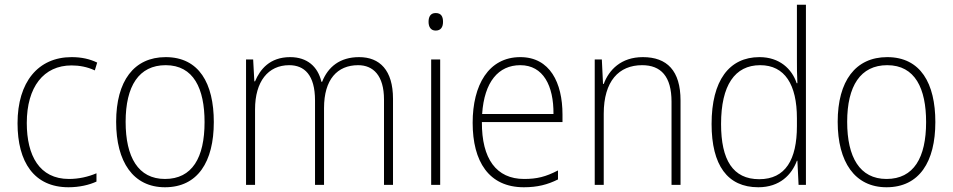

<svg xmlns="http://www.w3.org/2000/svg" viewBox="-20 -780 4020 810"><path d="M269 10C315 10 357 0 387 -14V-49C352 -34 312 -25 271 -25C146 -25 93 -124 93 -261C93 -413 164 -504 282 -504C314 -504 348 -498 380 -483L390 -516C359 -531 324 -539 282 -539C141 -539 54 -434 54 -260C54 -96 124 10 269 10Z M882 -265C882 -428 820 -539 679 -539C545 -539 470 -438 470 -266C470 -97 542 10 676 10C814 10 882 -97 882 -265ZM510 -266C510 -417 566 -505 679 -505C797 -505 843 -406 843 -265C843 -115 791 -25 676 -25C563 -25 510 -117 510 -266Z M1495 -539C1414 -539 1364 -498 1339 -435H1336C1321 -499 1276 -539 1204 -539C1118 -539 1077 -487 1056 -437H1053L1048 -529H1018V0H1056V-319C1056 -436 1111 -505 1200 -505C1264 -505 1309 -464 1309 -356V0H1347V-324C1347 -445 1403 -505 1491 -505C1554 -505 1600 -462 1600 -360V0H1638V-363C1638 -484 1582 -539 1495 -539Z M1818 -725C1796 -725 1788 -709 1788 -688C1788 -667 1797 -651 1818 -651C1840 -651 1849 -666 1849 -688C1849 -709 1842 -725 1818 -725ZM1837 -529H1799V0H1837Z M2175 -539C2041 -539 1974 -421 1974 -262C1974 -99 2042 10 2190 10C2247 10 2290 -1 2334 -23V-61C2282 -34 2245 -25 2191 -25C2074 -25 2012 -110 2013 -265H2353V-297C2353 -431 2300 -539 2175 -539ZM2175 -505C2272 -505 2316 -418 2315 -299H2014C2023 -435 2083 -505 2175 -505Z M2692 -539C2600 -539 2549 -485 2527 -426H2524L2519 -529H2489V0H2527V-300C2527 -438 2591 -505 2689 -505C2768 -505 2813 -458 2813 -351V0H2851V-356C2851 -482 2794 -539 2692 -539Z M3179 10C3270 10 3320 -43 3342 -102H3344L3349 0H3380V-760H3342V-530C3342 -498 3342 -464 3344 -429H3341C3321 -489 3269 -539 3184 -539C3056 -539 2982 -440 2982 -257C2982 -83 3049 10 3179 10ZM3183 -24C3072 -24 3022 -105 3022 -257C3022 -420 3080 -505 3187 -505C3291 -505 3342 -423 3342 -281V-248C3342 -107 3294 -24 3183 -24Z M3926 -265C3926 -428 3864 -539 3723 -539C3589 -539 3514 -438 3514 -266C3514 -97 3586 10 3720 10C3858 10 3926 -97 3926 -265ZM3554 -266C3554 -417 3610 -505 3723 -505C3841 -505 3887 -406 3887 -265C3887 -115 3835 -25 3720 -25C3607 -25 3554 -117 3554 -266Z"/></svg>

Font: Noto Sans Devanagari UI SemiCondensed ExtraLight
Style: Regular
Weight: 200
Width: 4
Designer: Jelle Bosma - Monotype Design Team
Foundry: Monotype Imaging Inc.
Version: Version 2.004